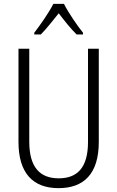

<svg xmlns="http://www.w3.org/2000/svg" viewBox="-20 -967 609 997"><path d="M312 -947H257C235 -903 189 -837 158 -797V-788H192C220 -816 255 -861 285 -898C314 -860 347 -818 378 -788H411V-797C384 -830 335 -901 312 -947ZM493 -230V-714H437V-230C437 -96 381 -41 285 -41C187 -41 132 -99 132 -231V-714H76V-230C76 -69 150 10 284 10C414 10 493 -63 493 -230Z"/></svg>

Font: Noto Sans Gujarati Condensed Light
Style: Regular
Weight: 300
Width: 3
Designer: Jelle Bosma - Monotype Design Team, Universal Thirst
Foundry: Monotype Imaging Inc.
Version: Version 2.106